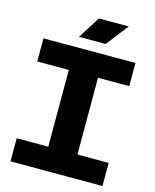

<svg xmlns="http://www.w3.org/2000/svg" viewBox="-133 -1010 886 1099"><g transform="rotate(15 310.0 -460.5)"><path d="M224 -121V-608H397V-121ZM37 0V-137H582V0ZM37 -592V-729H582V-592ZM231 -790 314 -921H491L389 -790Z"/></g></svg>

Font: Hubot Sans Condensed ExtraLight
Style: Bold
Weight: 700
Version: Version 2.000